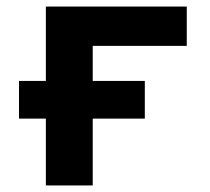

<svg xmlns="http://www.w3.org/2000/svg" viewBox="-20 -566 640 586"><path d="M38 -204V-319H422V-204ZM120 0V-546H550V-426H263V0Z"/></svg>

Font: Noto Sans Mono
Style: Bold
Weight: 700
Designer: Monotype Design Team
Foundry: Monotype Imaging Inc.
Version: Version 2.014